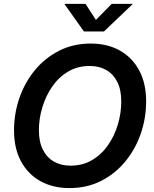

<svg xmlns="http://www.w3.org/2000/svg" viewBox="-20 -964 798 995"><path d="M340.3 10.7Q253.9 10.7 189.2 -25.4Q124.5 -61.5 88.6 -128.4Q52.7 -195.3 52.7 -288.1Q52.7 -376 80.8 -456.8Q108.9 -537.6 161.4 -601.1Q213.9 -664.6 287.1 -701.4Q360.4 -738.3 450.2 -738.3Q536.6 -738.3 601.1 -702.1Q665.5 -666 701.4 -599.1Q737.3 -532.2 737.3 -439Q737.3 -350.6 709 -269.8Q680.7 -189 628.2 -125.7Q575.7 -62.5 502.7 -25.9Q429.7 10.7 340.3 10.7ZM345.7 -105.5Q408.2 -105.5 457 -134.3Q505.9 -163.1 539.6 -211.4Q573.2 -259.8 590.8 -318.8Q608.4 -377.9 608.4 -438.5Q608.4 -498.5 587.9 -539.3Q567.4 -580.1 530.8 -601.1Q494.1 -622.1 444.8 -622.1Q382.3 -622.1 333.5 -593.3Q284.7 -564.5 251 -515.9Q217.3 -467.3 199.5 -408.2Q181.6 -349.1 181.6 -289.1Q181.6 -229.5 202.1 -188.5Q222.7 -147.5 259.5 -126.5Q296.4 -105.5 345.7 -105.5ZM423.3 -943.8 477.1 -860.8 558.6 -943.8H667L666.5 -941.9L518.6 -800.8H415L314.9 -941.9L315.4 -943.8Z"/></svg>

Font: Inter 24pt SemiBold
Style: Italic
Weight: 600
Italic angle: -9.3988°
Designer: Rasmus Andersson
Foundry: rsms
Version: Version 4.001;git-66647c0bb